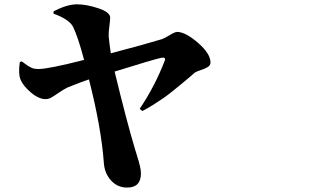

<svg xmlns="http://www.w3.org/2000/svg" viewBox="-20 -807 1540 884"><path d="M226.6 -744.1V-754.9Q289.1 -787.1 334 -787.1Q377.9 -787.1 432.6 -769Q487.3 -751 487.3 -725.6Q487.3 -714.8 483.4 -685.1Q479.5 -655.3 480.5 -638.7Q482.4 -614.3 490.2 -561.5Q653.3 -604.5 726.6 -627Q737.3 -630.9 761.7 -645.5Q786.1 -660.2 795.9 -660.2Q835 -659.2 892.1 -609.4Q949.2 -559.6 949.2 -519.5Q949.2 -505.9 936 -498Q922.9 -490.2 903.3 -483.9Q883.8 -477.5 877 -472.7Q873 -468.8 849.1 -448.7Q825.2 -428.7 813.5 -418.9Q801.8 -409.2 776.4 -388.7Q751 -368.2 731.9 -355Q712.9 -341.8 686.5 -325.2Q660.2 -308.6 635.7 -295.9L623 -305.7Q693.4 -410.2 738.3 -527.3Q742.2 -536.1 737.8 -539.6Q733.4 -543 722.7 -541Q683.6 -532.2 507.8 -477.5Q562.5 -251 600.6 -124Q601.6 -119.1 610.4 -91.8Q619.1 -64.5 624 -43.9Q628.9 -23.4 628.9 -8.8Q628.9 56.6 565.4 56.6Q520.5 56.6 490.7 23.4Q460.9 -9.8 458 -58.6Q446.3 -218.8 389.6 -441.4Q369.1 -435.5 291 -404.3Q271.5 -394.5 251 -380.4Q230.5 -366.2 217.3 -358.4Q204.1 -350.6 190.4 -350.6Q158.2 -350.6 122.1 -381.3Q85.9 -412.1 74.2 -441.4Q63.5 -467.8 71.3 -521.5L80.1 -524.4Q85 -521.5 94.2 -514.2Q103.5 -506.8 108.4 -503.9Q113.3 -501 121.6 -496.6Q129.9 -492.2 138.7 -490.7Q147.5 -489.3 158.2 -489.3Q203.1 -489.3 367.2 -531.2Q338.9 -637.7 316.4 -683.6Q298.8 -717.8 226.6 -744.1Z"/></svg>

Font: Bpmf Zihi Serif Heavy
Style: Heavy
Weight: 900
Foundry: But Ko
Version: Version 1.320